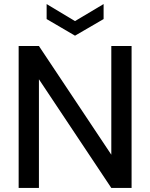

<svg xmlns="http://www.w3.org/2000/svg" viewBox="-20 -927 741 947"><path d="M72 0V-700H172L529 -164V-700H629V0H529L172 -536V0ZM350 -751 210 -833V-907L350 -823L491 -907V-833Z"/></svg>

Font: DM Sans 24pt Medium
Style: Regular
Weight: 500
Designer: Colophon Foundry, Jonny Pinhorn
Foundry: Colophon Foundry
Version: Version 4.004;gftools[0.9.30]